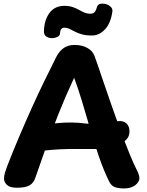

<svg xmlns="http://www.w3.org/2000/svg" viewBox="-20 -1042 827 1081"><path d="M179.3 -42.1Q169.7 -11.9 146.5 1.6Q123.3 15 75.2 15Q35.2 15 18.9 -1.2Q2.6 -17.3 2.6 -35.3Q2.6 -53.6 8.8 -72.7Q15.1 -91.9 22.1 -110.9Q56.1 -197.9 90.7 -278.9Q125.3 -360 159.4 -435.7Q193.6 -511.4 228 -582.2Q262.4 -653 295.9 -719.4Q314.3 -755.8 339.8 -772.4Q365.3 -789 399.3 -789Q442 -789 471.8 -772.2Q501.7 -755.4 512.1 -727.2Q515.6 -719.1 529.4 -678.3Q543.3 -637.6 564.2 -576.1Q585.1 -514.7 609.7 -444Q634.3 -373.3 660.1 -303.4Q685.9 -233.6 709.4 -176Q733 -118.4 750 -85Q755.8 -75 760.4 -61.3Q765 -47.7 765 -39.7Q765 -17.7 741.4 0.7Q717.8 19 678.2 19Q651.1 19 629.4 12.6Q607.8 6.1 594.8 -19.6Q563.9 -81.9 537.2 -159.8Q510.4 -237.8 486.8 -319.3Q463.1 -400.8 440.7 -474.9Q418.3 -549.1 397.3 -604.1Q348.3 -499 308.9 -399.7Q269.6 -300.4 238.2 -210.4Q206.9 -120.4 179.3 -42.1ZM211.6 -192.1Q196.6 -191.1 181 -214.7Q165.4 -238.2 165.4 -267.3Q165.4 -291.2 179.5 -305.6Q193.6 -319.9 213.1 -328.4Q232.6 -336.9 249.8 -340.4Q274.9 -346.2 308.1 -349.3Q341.2 -352.4 381.6 -352.3Q421.9 -352.1 467.3 -346Q476.2 -345 500.5 -346.7Q524.8 -348.3 554.6 -350.9Q584.3 -353.4 609.6 -356.1Q634.8 -358.8 645.8 -360Q673.8 -363 691.4 -347.4Q709.1 -331.9 709.1 -301.2Q709.1 -272.6 688.9 -253.6Q668.7 -234.7 637.3 -223.4Q605.9 -212.2 573.4 -207.6Q540.9 -203 516.3 -203Q459.3 -203 410.8 -203.3Q362.3 -203.6 314.9 -201.3Q267.6 -199.1 211.6 -192.1ZM499 -842.1Q464.4 -842.1 441.2 -848.7Q417.9 -855.3 401.5 -864.1Q385.1 -872.8 371.1 -879.4Q357.1 -886 341.1 -886Q319.3 -886 317.7 -853.1Q317.1 -841.1 303 -834.1Q288.9 -827.1 271.3 -827.3Q253.7 -827.4 240.2 -836.7Q226.8 -845.9 227.3 -866.6Q229.2 -929.6 258.8 -969.3Q288.4 -1009.1 342.3 -1009.1Q369.3 -1009.1 388.8 -1002.4Q408.3 -995.7 423.8 -986.9Q439.3 -978.2 454.8 -971.5Q470.3 -964.8 489.3 -964.8Q504.3 -964.8 512.8 -974.2Q521.3 -983.7 526 -1001.9Q529 -1016.2 543.4 -1019.9Q557.8 -1023.6 574.6 -1019.2Q591.3 -1014.8 603.1 -1003.9Q614.8 -993.1 612.8 -977.2Q603.4 -910.6 570.7 -876.3Q538 -842.1 499 -842.1Z"/></svg>

Font: Playpen Sans Thai
Style: Regular
Weight: 400
Designer: Sirin Gunkloy, Laura Meseguer, Veronika Burian, José Scaglione
Foundry: TypeTogether
Version: Version 2.000